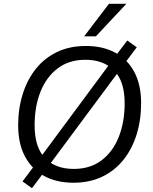

<svg xmlns="http://www.w3.org/2000/svg" viewBox="-20 -957 807 1015"><path d="M368 9Q280 9 214.5 -26Q149 -61 112.5 -129Q76 -197 76 -294Q76 -383 100 -459.5Q124 -536 169.5 -593Q215 -650 281.5 -682Q348 -714 434 -714Q523 -714 588.5 -679Q654 -644 690 -576.5Q726 -509 726 -412Q726 -322 702 -245.5Q678 -169 632.5 -112Q587 -55 520.5 -23Q454 9 368 9ZM370 -64Q457 -64 517 -109.5Q577 -155 608 -233.5Q639 -312 639 -411Q639 -527 583.5 -584Q528 -641 431 -641Q345 -641 285 -595.5Q225 -550 194 -472Q163 -394 163 -295Q163 -178 218 -121Q273 -64 370 -64ZM149 38 99 2 169 -91 196 -128 556 -614 583 -651 653 -743 703 -707 633 -614 606 -577 246 -92 218 -54ZM425 -765 556 -937H648L487 -765Z"/></svg>

Font: Nunito Sans 12pt
Style: Italic
Weight: 400
Italic angle: -9°
Designer: Vernon Adams
Foundry: Vernon Adams
Version: Version 3.101;gftools[0.9.27]